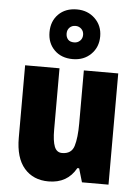

<svg xmlns="http://www.w3.org/2000/svg" viewBox="-58 -989 687 951"><g transform="rotate(5 285.5 -513.5)"><path d="M517 -646V-93H385L365 -161H356Q313 -83 219 -83Q143 -83 98.5 -134.5Q54 -186 54 -286V-646H225V-341Q225 -285 236 -257Q247 -229 274 -229Q321 -229 333.5 -270Q346 -311 346 -382V-646ZM286 -697Q229 -697 194.5 -731.5Q160 -766 160 -820Q160 -875 194.5 -909.5Q229 -944 286 -944Q340 -944 376 -909Q412 -874 412 -821Q412 -767 376.5 -732Q341 -697 286 -697ZM286 -780Q303 -780 315 -791.5Q327 -803 327 -821Q327 -839 315 -850.5Q303 -862 286 -862Q268 -862 256.5 -850.5Q245 -839 245 -821Q245 -803 255 -791.5Q265 -780 286 -780Z"/></g></svg>

Font: Noto Sans Kannada UI Condensed Black
Style: Regular
Weight: 900
Width: 3
Designer: Jelle Bosma - Monotype Design Team
Foundry: Monotype Imaging Inc.
Version: Version 2.005; ttfautohint (v1.8.4.7-5d5b)